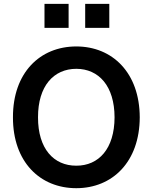

<svg xmlns="http://www.w3.org/2000/svg" viewBox="-20 -982 805 1012"><path d="M341.6 -835.2V-961.6H214.5V-835.2ZM556.1 -835.2V-961.6H429V-835.2ZM716.6 -363.6C715.9 -598.7 572.4 -737.2 382.1 -737.2C190.7 -737.2 47.6 -598.7 48.3 -363.6C47.6 -128.9 190.7 9.9 382.1 9.9C572.4 9.9 715.9 -128.6 716.6 -363.6ZM583.8 -363.6C583.5 -198.2 500.4 -108.3 382.1 -108.7C263.1 -108.3 180 -198.2 180.4 -363.6C180 -529.1 263.1 -619 382.1 -619.3C500.4 -619 583.5 -529.1 583.8 -363.6Z"/></svg>

Font: Riot Sans 2.0
Style: Bold
Weight: 600
Designer: Rasmus Andersson
Foundry: rsms
Version: Version 3.006;hotconv 1.0.109;makeotfexe 2.5.65596